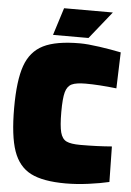

<svg xmlns="http://www.w3.org/2000/svg" viewBox="-58 -892 649 949"><g transform="rotate(5 266.5 -418.0)"><path d="M18 -337Q18 -473 44 -546.5Q70 -620 133 -651.5Q196 -683 314 -683Q352 -683 411.5 -674.5Q471 -666 519 -656L513 -477Q425 -487 360 -487Q313 -487 291 -476.5Q269 -466 260.5 -435.5Q252 -405 252 -337Q252 -268 260.5 -236Q269 -204 291 -193.5Q313 -183 360 -183Q442 -183 516 -189L519 -13Q477 -3 417.5 5Q358 13 304 13Q191 13 130.5 -18Q70 -49 44 -123.5Q18 -198 18 -337ZM221 -849H463L354 -713H178Z"/></g></svg>

Font: Cairo Black
Style: Regular
Weight: 900
Designer: Mohamed Gaber, Accademia di Belle Arti di Urbino and others
Foundry: Kief Type Foundry, Accademia di Belle Arti di Urbino and others
Version: Version 3.011